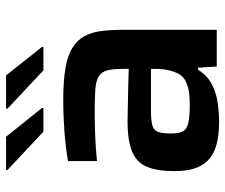

<svg xmlns="http://www.w3.org/2000/svg" viewBox="-76 -676 759 648"><g transform="rotate(-90 304.0 -351.5)"><path d="M215 8Q162 8 125 -6Q88 -20 69.5 -53Q51 -86 51 -142Q51 -201 65.5 -235.5Q80 -270 116.5 -285.5Q153 -301 219 -301Q229 -301 249 -300.5Q269 -300 295 -299.5Q321 -299 347.5 -298.5Q374 -298 396 -297V-317Q396 -352 390.5 -371Q385 -390 369.5 -399Q354 -408 324 -410Q294 -412 246 -412Q222 -412 190.5 -411Q159 -410 130 -408Q101 -406 85 -404V-502Q130 -510 183.5 -514Q237 -518 292 -518Q356 -518 399 -510.5Q442 -503 468 -486.5Q494 -470 507 -445.5Q520 -421 524 -388Q528 -355 528 -312V0H404L400 -63H393Q374 -32 344 -16.5Q314 -1 280 3.5Q246 8 215 8ZM278 -91Q303 -91 322.5 -94.5Q342 -98 356.5 -106Q371 -114 379 -128Q387 -143 391.5 -162.5Q396 -182 396 -208V-222H255Q223 -222 206 -217.5Q189 -213 183.5 -198.5Q178 -184 178 -155Q178 -128 185 -114.5Q192 -101 213.5 -96Q235 -91 278 -91ZM470 -585H391L262 -706V-711H374L470 -590ZM264 -585H184L55 -706V-711H167L264 -590Z"/></g></svg>

Font: Saira SemiExpanded SemiBold
Style: Regular
Weight: 600
Width: 6
Designer: Hector Gatti with collaboration of the Omnibus-Type team
Foundry: Omnibus-Type
Version: Version 1.101